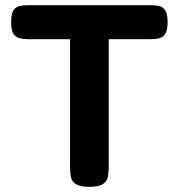

<svg xmlns="http://www.w3.org/2000/svg" viewBox="-20 -711 688 740"><path d="M562 -691Q579 -691 593 -688Q607 -685 616.5 -671.5Q626 -658 626 -625Q626 -594 616.5 -580Q607 -566 592 -563Q577 -560 560 -560H399V-65Q399 -46 395.5 -29Q392 -12 376.5 -1.5Q361 9 324 9Q288 9 272 -1.5Q256 -12 253 -29.5Q250 -47 250 -66V-560H87Q71 -560 56 -563.5Q41 -567 32 -580.5Q23 -594 23 -626Q23 -658 32 -671.5Q41 -685 56 -688Q71 -691 87 -691Z"/></svg>

Font: Fredoka SemiBold
Style: Regular
Weight: 600
Designer: Ben Nathan
Foundry: Milena B. Brandão, Ben Nathan
Version: Version 2.001